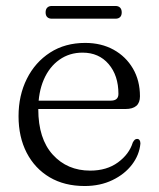

<svg xmlns="http://www.w3.org/2000/svg" viewBox="-20 -611 530 642"><path d="M448 -289Q448 -267.5 435.8 -257Q423.5 -246.5 399.5 -246.5H82V-274.5H350.5Q376 -274.5 376 -297Q376 -358.5 343.2 -396.8Q310.5 -435 256 -435Q212 -435 178.5 -411.2Q145 -387.5 126.5 -345Q108 -302.5 108 -246Q108 -147 156.5 -93.8Q205 -40.5 281.5 -40.5Q337 -40.5 374.5 -68Q412 -95.5 424 -134.5Q427.5 -141 430.8 -143.8Q434 -146.5 438.5 -146.5Q444 -146.5 446.8 -142.2Q449.5 -138 449.5 -131Q446 -93 421.5 -60.8Q397 -28.5 356 -8.8Q315 11 263 11Q195.5 11 146 -18.2Q96.5 -47.5 69.2 -100.2Q42 -153 42 -222.5Q42 -292 69.8 -347.5Q97.5 -403 147.5 -435.2Q197.5 -467.5 265 -467.5Q318.5 -467.5 359.8 -444.8Q401 -422 424.5 -381.8Q448 -341.5 448 -289ZM132.5 -569.5Q132.5 -580 138 -585.5Q143.5 -591 153 -591H366.5Q376 -591 381.5 -585.5Q387 -580 387 -569.5Q387 -559 381.5 -553.8Q376 -548.5 366.5 -548.5H153Q143.5 -548.5 138 -553.8Q132.5 -559 132.5 -569.5Z"/></svg>

Font: Fraunces 48pt Soft Wonky Light
Style: Regular
Weight: 300
Version: Version 1.000;[b76b70a41]